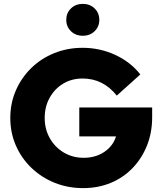

<svg xmlns="http://www.w3.org/2000/svg" viewBox="-20 -957 836 988"><path d="M408 11Q329 11 261 -16.5Q193 -44 141.5 -93.5Q90 -143 61.5 -208.5Q33 -274 33 -350Q33 -426 61.5 -491.5Q90 -557 140.5 -606.5Q191 -656 259 -683.5Q327 -711 405 -711Q494 -711 573 -674.5Q652 -638 702 -574L581 -465Q511 -553 405 -553Q349 -553 305 -526.5Q261 -500 235.5 -454Q210 -408 210 -350Q210 -292 236.5 -245.5Q263 -199 308.5 -172Q354 -145 411 -145Q472 -145 517 -175.5Q562 -206 577 -255H388V-404H763V-354Q763 -275 736.5 -208.5Q710 -142 662.5 -92.5Q615 -43 550 -16Q485 11 408 11ZM406 -773Q369 -773 345 -796.5Q321 -820 321 -855Q321 -890 345 -913.5Q369 -937 406 -937Q443 -937 467 -913.5Q491 -890 491 -855Q491 -820 467 -796.5Q443 -773 406 -773Z"/></svg>

Font: Red Hat Display Black
Style: Regular
Weight: 900
Designer: Pentagram, MCKL
Foundry: Pentagram, MCKL
Version: Version 1.023; ttfautohint (v1.8.3)